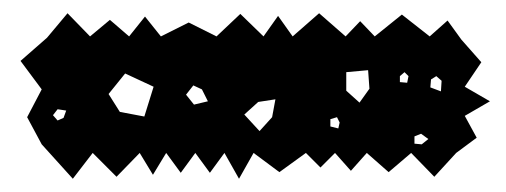

<svg xmlns="http://www.w3.org/2000/svg" viewBox="-20 -143 765 290"><path d="M43 75 21 34 43 -8 11 -51 51 -86 82 -123 116 -88 146 -113 175 -88 199 -118 223 -88 265 -109 307 -88 343 -122 378 -88 400 -119 422 -88 462 -123 502 -88 524 -111 546 -88 587 -121 629 -88 656 -112 677 -83 707 -49 682 -12 720 10 682 32 700 65 669 88 636 124 601 88 567 117 534 88 510 115 486 88 464 110 442 88 402 117 363 88 341 127 319 88 297 118 275 88 253 118 231 88 211 121 191 88 156 124 120 88 90 127ZM536 -37 503 -34V-6L523 12L538 -9ZM591 -34 584 -28V-19L595 -18L597 -28ZM212 -12 169 -32 144 -1 161 26 198 33ZM639 -28 631 -23 630 -11 646 -5 647 -21ZM285 -8 272 -14 261 0 273 15 294 10ZM396 7 370 11 349 30 372 55 391 34ZM80 24 67 22 60 31 67 39 76 35ZM489 34 479 37V48L491 51L493 42ZM627 67 616 59 606 63V74L617 75Z"/></svg>

Font: Rubik Gemstones
Style: Regular
Weight: 400
Designer: Hubert and Fischer, NaN
Foundry: Hubert and Fischer, NaN
Version: Version 2.200